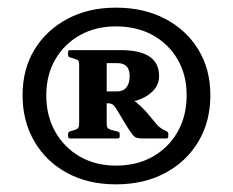

<svg xmlns="http://www.w3.org/2000/svg" viewBox="-20 -785 609 502"><path d="M259 -515V-546H286Q302 -546 310.5 -556.5Q319 -567 319 -586Q319 -620 287 -620H259V-654H295Q346 -654 371 -637Q396 -620 396 -586Q396 -555 365 -535Q334 -515 284 -515ZM352 -423Q338 -423 332 -427.5Q326 -432 314 -451L285 -499Q279 -509 274 -512Q269 -515 264 -515L308 -529Q324 -527 335.5 -518Q347 -509 361 -494L393 -456Q397 -453 400 -450.5Q403 -448 407 -446L415 -442Q420 -440 420 -435V-428Q420 -423 415 -423ZM259 -460Q259 -453 262 -450Q265 -447 272 -445L288 -441Q293 -440 293 -434V-428Q293 -423 287 -423H164Q158 -423 158 -429V-435Q158 -440 164 -442L175 -445Q183 -448 185 -451.5Q187 -455 187 -462V-616Q187 -624 184 -627Q181 -630 173 -632L163 -635Q158 -636 158 -642V-649Q158 -654 164 -654H259ZM283 -303Q211 -303 156 -332.5Q101 -362 70 -415Q39 -468 39 -536Q39 -604 70 -655Q101 -706 156 -735.5Q211 -765 283 -765Q356 -765 411.5 -736Q467 -707 498.5 -655.5Q530 -604 530 -536Q530 -467 498.5 -414.5Q467 -362 411.5 -332.5Q356 -303 283 -303ZM283 -352Q338 -352 379.5 -375.5Q421 -399 444.5 -440.5Q468 -482 468 -536Q468 -589 444.5 -629.5Q421 -670 379.5 -693Q338 -716 283 -716Q230 -716 189 -693Q148 -670 124.5 -629.5Q101 -589 101 -536Q101 -482 124.5 -440.5Q148 -399 189 -375.5Q230 -352 283 -352Z"/></svg>

Font: Hahmlet SemiBold
Style: Regular
Weight: 600
Version: Version 1.002